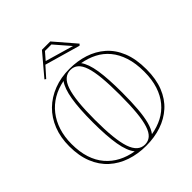

<svg xmlns="http://www.w3.org/2000/svg" viewBox="-251 -1116 1302 1302"><g transform="rotate(-45 400.0 -465.5)"><path d="M402 -723Q478 -723 544.5 -701.5Q611 -680 662 -635.5Q713 -591 741.5 -520.5Q770 -450 770 -351Q770 -258 742.5 -189Q715 -120 665 -75Q615 -30 548 -7.5Q481 15 402 15Q323 15 255 -8Q187 -31 136.5 -76.5Q86 -122 58 -191Q30 -260 30 -352Q30 -436 57 -504.5Q84 -573 133.5 -621.5Q183 -670 251.5 -696.5Q320 -723 402 -723ZM402 -713Q370 -713 346.5 -693Q323 -673 308.5 -630Q294 -587 287 -519.5Q280 -452 280 -356Q280 -262 287 -193.5Q294 -125 308.5 -82Q323 -39 346.5 -18Q370 3 402 3Q434 3 456.5 -16.5Q479 -36 493 -79Q507 -122 513.5 -190.5Q520 -259 520 -357Q520 -454 513.5 -522Q507 -590 493 -632Q479 -674 456.5 -693.5Q434 -713 402 -713ZM320 -14Q287 -54 272.5 -138.5Q258 -223 258 -356Q258 -486 272 -569Q286 -652 316 -693Q255 -681 206.5 -652.5Q158 -624 123.5 -580Q89 -536 70.5 -478.5Q52 -421 52 -352Q52 -276 71 -217.5Q90 -159 126 -117Q162 -75 211 -49.5Q260 -24 320 -14ZM485 -14Q544 -24 592 -49Q640 -74 675 -116Q710 -158 729 -216.5Q748 -275 748 -351Q748 -431 728.5 -491Q709 -551 674 -593Q639 -635 591 -659.5Q543 -684 486 -694Q516 -654 529 -572Q542 -490 542 -357Q542 -267 536.5 -200Q531 -133 518.5 -87Q506 -41 485 -14ZM242 -785 232 -792 362 -946H442L572 -795L562 -785L307 -858ZM529 -815 433 -926H371L326 -874L526 -816Z"/></g></svg>

Font: Kalnia Glaze Thin
Style: Bold
Weight: 700
Version: Version 1.110